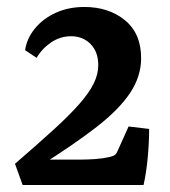

<svg xmlns="http://www.w3.org/2000/svg" viewBox="-20 -531 489 551"><path d="M212 -73Q231 -73 253 -74.5Q275 -76 292 -80Q306 -83 310.5 -87Q315 -91 318 -99L349 -168L408 -161Q408 -123 404 -79.5Q400 -36 392 0H45L23 -61Q89 -118 134.5 -159.5Q180 -201 208 -233Q236 -265 249 -291.5Q262 -318 262 -344Q262 -382 240 -404.5Q218 -427 184 -427Q153 -427 127 -409.5Q101 -392 85 -365L52 -387Q57 -421 80.5 -449.5Q104 -478 140.5 -494.5Q177 -511 222 -511Q292 -511 338.5 -473Q385 -435 385 -364Q385 -312 353.5 -264.5Q322 -217 257 -166.5Q192 -116 90 -52V-73Z"/></svg>

Font: Rasa SemiBold
Style: Regular
Weight: 600
Designer: Anna Giedrys (Yrsa+Rasa design), David Brezina (Yrsa art-direction, Rasa art-direction, design)
Foundry: Rosetta Type Foundry
Version: Version 2.004